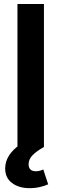

<svg xmlns="http://www.w3.org/2000/svg" viewBox="-20 -748 312 977"><path d="M203.6 -727.5V0H68.8V-727.5ZM131.3 209.5Q76.2 209.5 41.3 183.3Q6.3 157.2 6.3 109.4Q6.3 74.2 26.1 43.2Q45.9 12.2 82 -12.2L203.6 0Q166 21 145.8 41.7Q125.5 62.5 125.5 87.9Q125.5 105 134.8 114.3Q144 123.5 162.6 123.5Q173.3 123.5 182.9 120.8Q192.4 118.2 200.2 114.3L225.1 189.9Q208 197.8 183.3 203.6Q158.7 209.5 131.3 209.5Z"/></svg>

Font: V-Inter
Style: SemiBold-600
Weight: 600
Designer: Rasmus Andersson
Foundry: rsms
Version: Version 4.000;git-4146feb